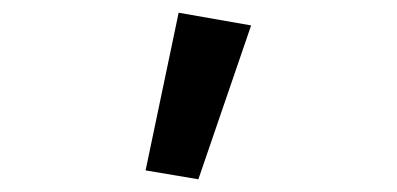

<svg xmlns="http://www.w3.org/2000/svg" viewBox="-20 -818 624 302"><path d="M261 -798 375 -778 292 -536 209 -550Z"/></svg>

Font: Codetta
Style: Bold
Weight: 700
Designer: Ulrich Proeller
Foundry: PROSA GmbH
Version: Version 2.00;September 29, 2018;FontCreator 11.5.0.2427 64-b